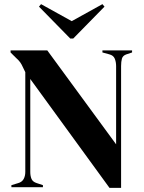

<svg xmlns="http://www.w3.org/2000/svg" viewBox="-20 -903 693 926"><path d="M35 0V-10L68 -20Q86 -25 94 -39.5Q102 -54 102 -74V-555Q91 -579 84.5 -591Q78 -603 70 -611.5Q62 -620 48 -633L31 -650V-660H208L540 -207V-584Q540 -604 533.5 -620Q527 -636 507 -641L474 -650V-660H617V-650L590 -641Q572 -635 568 -620Q564 -605 564 -585V3H508L126 -522V-74Q126 -54 132 -40Q138 -26 157 -20L187 -10V0ZM319 -717 168 -871 178 -883 326 -801 474 -883 484 -871 333 -717Z"/></svg>

Font: DeepMind Serif Display
Style: Regular
Weight: 400
Designer: Frank Grießhammer / Modifications: Colophon Foundry
Foundry: Colophon Foundry
Version: Version 5.003; ttfautohint (v1.8.2)